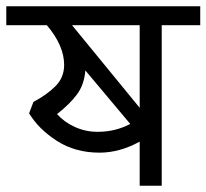

<svg xmlns="http://www.w3.org/2000/svg" viewBox="-50 -590 656 610"><path d="M463.8 -510V0H393.8V-140Q330 -105 266.2 -105Q188.8 -105 130.6 -142.5Q72.5 -180 42.5 -230L56.2 -266.2Q98.8 -288.8 126.2 -316.2Q153.8 -343.8 153.8 -383.8Q153.8 -445 98.8 -510H-30V-570H586.2V-510ZM178.8 -510 393.8 -247.5V-510ZM363.8 -196.2 221.2 -366.2Q217.5 -321.2 195 -290.6Q172.5 -260 131.2 -227.5Q155 -201.2 188.8 -186.2Q222.5 -171.2 260 -171.2Q316.2 -171.2 363.8 -196.2Z"/></svg>

Font: Cambay
Style: Regular
Weight: 400
Designer: Pooja Saxena
Foundry: Pooja Saxena
Version: Version 1.181;PS 001.181;hotconv 1.0.70;makeotf.lib2.5.58329